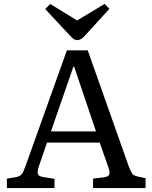

<svg xmlns="http://www.w3.org/2000/svg" viewBox="-20 -956 775 976"><path d="M15 0V-48L63 -56Q81 -60 89.5 -69.5Q98 -79 109 -110L320 -700H426L635 -109Q645 -84 651.5 -74Q658 -64 679 -59L720 -50V0H453V-48L511 -55Q531 -58 535.5 -69Q540 -80 531 -105L487 -231H219L177 -109Q170 -89 172 -74.5Q174 -60 200 -56L257 -47V0ZM239 -288H468L357 -617H353ZM372 -752Q362 -752 353.5 -758.5Q345 -765 331 -780L210 -910L235 -936L372 -852L512 -936L536 -911L411 -774Q402 -764 392.5 -758Q383 -752 372 -752Z"/></svg>

Font: Literata 12pt
Style: Regular
Weight: 400
Designer: Latin by Veronika Burian and Jose Scaglione. Greek by Irene Vlachou. Cyrillic by Vera Evstafieva.
Foundry: TypeTogether
Version: Version 3.002